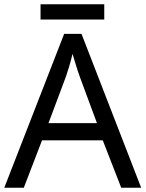

<svg xmlns="http://www.w3.org/2000/svg" viewBox="-20 -875 679 895"><path d="M545 0 459 -221H176L91 0H0L279 -717H360L638 0ZM352 -517Q349 -525 342 -546Q335 -567 328.5 -589.5Q322 -612 318 -624Q311 -593 302 -563.5Q293 -534 287 -517L206 -301H432ZM466 -855V-784H169V-855Z"/></svg>

Font: Noto Sans Masaram Gondi
Style: Regular
Weight: 400
Designer: Ek Type & Mukund Gokhale
Foundry: Ek Type
Version: Version 1.004; ttfautohint (v1.8.4.7-5d5b)